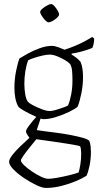

<svg xmlns="http://www.w3.org/2000/svg" viewBox="-20 -726 489 946"><path d="M191 -139Q186 -140 180 -142L161 -85Q172 -83 199.5 -79.5Q227 -76 261.5 -71.5Q296 -67 329.5 -60.5Q363 -54 388 -47Q413 -40 420 -32Q425 -19 426.5 -4.5Q428 10 428 22Q428 58 421 91.5Q414 125 406 140Q388 152 355 166Q322 180 283 190Q244 200 206 200Q189 200 159 186Q129 172 98 151Q67 130 46 108.5Q25 87 25 71Q25 58 41 37.5Q57 17 80.5 -5.5Q104 -28 125 -47Q120 -54 114 -63Q108 -72 108 -79Q108 -87 125 -109.5Q142 -132 159 -150Q141 -158 121.5 -168Q102 -178 87.5 -187Q73 -196 70 -201Q60 -219 55.5 -243Q51 -267 51 -292Q51 -336 59.5 -377.5Q68 -419 76 -438Q90 -447 117 -462Q144 -477 176 -488.5Q208 -500 236 -500Q250 -500 271 -492Q292 -484 298 -481Q320 -488 346 -498.5Q372 -509 395.5 -521.5Q419 -534 434 -544L444 -536Q444 -521 441 -509Q438 -497 435 -490Q414 -481 385 -473Q356 -465 333 -462V-457Q345 -450 356.5 -441Q368 -432 377 -421Q384 -405 386.5 -385.5Q389 -366 389 -346Q389 -308 381.5 -269Q374 -230 363 -201Q352 -190 321 -175Q290 -160 254.5 -149Q219 -138 191 -139ZM225 -179Q237 -179 256 -184.5Q275 -190 292.5 -196.5Q310 -203 315 -206Q324 -226 330.5 -259.5Q337 -293 337 -328Q337 -351 335.5 -373Q334 -395 326 -410Q317 -420 299 -430.5Q281 -441 261 -449Q241 -457 225 -457Q210 -457 188.5 -452Q167 -447 147.5 -440.5Q128 -434 119 -429Q110 -407 105 -376Q100 -345 100 -314Q100 -286 104.5 -260.5Q109 -235 118 -224Q123 -218 142.5 -207.5Q162 -197 185.5 -188Q209 -179 225 -179ZM217 155Q233 155 261 150Q289 145 318.5 138Q348 131 367 124Q372 110 376 84Q380 58 380 33Q380 23 379 12.5Q378 2 375 -5Q373 -7 352 -11Q331 -15 301.5 -19.5Q272 -24 241.5 -28.5Q211 -33 188 -36Q165 -39 159 -40Q143 -20 125 2Q107 24 95 41.5Q83 59 83 64Q83 73 98.5 88Q114 103 137 118.5Q160 134 182 144.5Q204 155 217 155ZM219 -616Q213 -616 203.5 -625.5Q194 -635 186 -647.5Q178 -660 178 -667Q178 -674 188.5 -683Q199 -692 212 -699Q225 -706 232 -706Q239 -706 248 -696Q257 -686 264 -674Q271 -662 271 -654Q271 -648 261.5 -639Q252 -630 240 -623Q228 -616 219 -616Z"/></svg>

Font: Texturina 72pt Thin
Style: Regular
Weight: 100
Designer: Guillermo Torres Carreño
Foundry: Omnibus-Type
Version: Version 1.002; ttfautohint (v1.8.3)